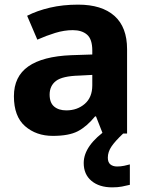

<svg xmlns="http://www.w3.org/2000/svg" viewBox="-20 -576 639 828"><path d="M317 -556Q419 -556 473.5 -507.5Q528 -459 528 -364V0H423L394 -74H390Q354 -30 315.5 -10Q277 10 208 10Q136 10 88 -32Q40 -74 40 -161Q40 -246 102 -289.5Q164 -333 287 -338L378 -341V-358Q378 -407 355.5 -426.5Q333 -446 294 -446Q257 -446 218 -434Q179 -422 141 -405L97 -508Q140 -530 195.5 -543Q251 -556 317 -556ZM321 -250Q249 -248 221.5 -227Q194 -206 194 -168Q194 -133 213.5 -116.5Q233 -100 266 -100Q313 -100 345.5 -128Q378 -156 378 -208V-253ZM445 104Q445 124 456 133Q467 142 485 142Q500 142 515 139Q530 136 540 133V221Q524 225 506 228.5Q488 232 464 232Q408 232 374.5 204Q341 176 341 127Q341 51 446 -21L511 0Q477 32 461 55.5Q445 79 445 104Z"/></svg>

Font: Noto Sans Khmer UI
Style: Bold
Weight: 700
Designer: Danh Hong and the Monotype Design Team
Foundry: Monotype Imaging Inc.
Version: Version 2.002; ttfautohint (v1.8.4.7-5d5b)